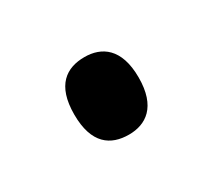

<svg xmlns="http://www.w3.org/2000/svg" viewBox="-44 -188 296 266"><g transform="rotate(-30 103.5 -55.0)"><path d="M104 7C131 7 155 -8 155 -55C155 -102 131 -117 104 -117C75 -117 52 -102 52 -55C52 -8 75 7 104 7Z"/></g></svg>

Font: Noto Serif Myanmar ExtCond
Style: Regular
Weight: 400
Width: 2
Designer: Ben Mitchell and the Monotype Design Team
Foundry: Monotype Imaging Inc.
Version: Version 2.106